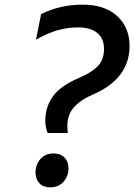

<svg xmlns="http://www.w3.org/2000/svg" viewBox="-20 -799 578 827"><path d="M133 -56Q133 -90 154 -114Q175 -138 211 -138Q240 -138 257.5 -120.5Q275 -103 275 -74Q275 -40 253.5 -16Q232 8 196 8Q167 8 150 -9.5Q133 -27 133 -56ZM157 -738Q238 -779 336 -779Q431 -779 484.5 -730Q538 -681 538 -601Q538 -531 499 -479Q460 -427 387 -395Q326 -369 298 -336.5Q270 -304 270 -257Q270 -246 272 -226H185Q175 -254 175 -278Q175 -338 208 -384Q241 -430 322 -464Q377 -488 402.5 -515.5Q428 -543 428 -588Q428 -633 399 -657Q370 -681 317 -681Q272 -681 229 -669Q186 -657 135 -628Z"/></svg>

Font: Application Medium
Style: Italic
Weight: 500
Italic angle: -12°
Designer: Wei Huang
Foundry: Wei Huang
Version: Version 0.012